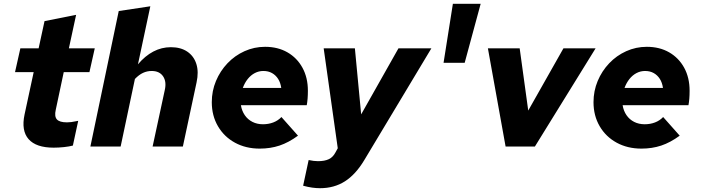

<svg xmlns="http://www.w3.org/2000/svg" viewBox="-20 -770 3684 1009"><path d="M262 6Q170 6 130.5 -38.5Q91 -83 109 -168L157 -391H59L87 -516H183L214 -659L380 -692L342 -516H478L450 -391H315L273 -193Q265 -158 279 -142.5Q293 -127 332 -127Q344 -127 355 -128.5Q366 -130 391 -135L363 -5Q344 0 316.5 3Q289 6 262 6Z M455 0 604 -712 770 -737 705 -432Q742 -476 785.5 -499Q829 -522 878 -522Q930 -522 964.5 -498.5Q999 -475 1012 -433.5Q1025 -392 1013 -337L941 0H782L846 -297Q856 -341 837 -369Q818 -397 777 -397Q753 -397 731.5 -387Q710 -377 689 -355L614 0Z M1345 11Q1272 11 1215 -20Q1158 -51 1125.5 -106.5Q1093 -162 1093 -233Q1093 -292 1115 -344.5Q1137 -397 1175.5 -437.5Q1214 -478 1265 -501Q1316 -524 1373 -524Q1440 -524 1490.5 -495Q1541 -466 1569.5 -414Q1598 -362 1598 -293Q1598 -270 1596.5 -251.5Q1595 -233 1592 -217H1246Q1251 -187 1266.5 -164.5Q1282 -142 1306.5 -129.5Q1331 -117 1362 -117Q1391 -117 1416 -126.5Q1441 -136 1459 -155L1546 -57Q1497 -21 1449 -5Q1401 11 1345 11ZM1256 -308H1458Q1454 -336 1441.5 -355.5Q1429 -375 1409.5 -386Q1390 -397 1364 -397Q1340 -397 1319 -386Q1298 -375 1282 -355Q1266 -335 1256 -308Z M1662 219Q1642 219 1620.5 216Q1599 213 1573 206L1602 71Q1615 74 1628 75.5Q1641 77 1651 77Q1686 77 1708 66.5Q1730 56 1743 31L1755 9L1681 -516H1845L1878 -169L2074 -516H2247L1894 72Q1849 147 1792.5 183Q1736 219 1662 219Z M2311 -440 2360 -750H2506L2422 -440Z M2637 0 2544 -516H2711L2756 -189L2941 -516H3110L2791 0Z M3351 11Q3278 11 3221 -20Q3164 -51 3131.5 -106.5Q3099 -162 3099 -233Q3099 -292 3121 -344.5Q3143 -397 3181.5 -437.5Q3220 -478 3271 -501Q3322 -524 3379 -524Q3446 -524 3496.5 -495Q3547 -466 3575.5 -414Q3604 -362 3604 -293Q3604 -270 3602.5 -251.5Q3601 -233 3598 -217H3252Q3257 -187 3272.5 -164.5Q3288 -142 3312.5 -129.5Q3337 -117 3368 -117Q3397 -117 3422 -126.5Q3447 -136 3465 -155L3552 -57Q3503 -21 3455 -5Q3407 11 3351 11ZM3262 -308H3464Q3460 -336 3447.5 -355.5Q3435 -375 3415.5 -386Q3396 -397 3370 -397Q3346 -397 3325 -386Q3304 -375 3288 -355Q3272 -335 3262 -308Z"/></svg>

Font: Red Hat Text VF
Style: Italic
Weight: 300
Italic angle: -12°
Designer: Pentagram, MCKL
Foundry: Pentagram, MCKL
Version: Version 1.023